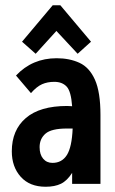

<svg xmlns="http://www.w3.org/2000/svg" viewBox="-20 -701 440 732"><path d="M154 11Q93 11 59 -27Q25 -65 25 -124Q25 -205 78.5 -251Q132 -297 236 -297Q244 -297 255 -296Q251 -353 234 -371Q217 -389 187 -389Q161 -389 140.5 -380Q120 -371 98 -346L41 -413Q103 -479 196 -479Q245 -479 283 -461.5Q321 -444 342 -397Q363 -350 363 -263V0H255V-42Q236 -12 212.5 -0.5Q189 11 154 11ZM131 -140Q131 -112 144.5 -96Q158 -80 180 -80Q216 -80 235 -110Q254 -140 257 -211Q251 -211 245 -211Q239 -211 235 -211Q176 -211 153.5 -191.5Q131 -172 131 -140ZM116 -496 64 -542 181 -681H210L327 -542L276 -496L195 -583Z"/></svg>

Font: Inconsolata Condensed ExtraBold
Style: Regular
Weight: 800
Width: 3
Monospace: yes
Designer: Raph Levien, Cyreal, Brenton Simpson
Foundry: Raph Levien, Cyreal, Google
Version: Version 3.001; ttfautohint (v1.8.2.53-6de2)